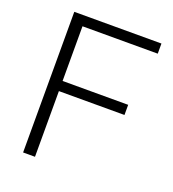

<svg xmlns="http://www.w3.org/2000/svg" viewBox="-130 -811 823 912"><g transform="rotate(20 281.0 -355.5)"><path d="M481.4 -332H149.9V0H89.8V-710.9H530.3V-659.7H149.9V-383.3H481.4Z"/></g></svg>

Font: RobotoInd Light
Style: Regular
Weight: 300
Designer: Google
Version: Version 2.001151; 2014